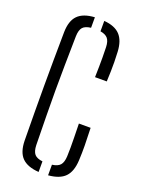

<svg xmlns="http://www.w3.org/2000/svg" viewBox="-153 -872 694 946"><g transform="rotate(20 194.5 -398.5)"><path d="M174.5 6.5Q115 2.5 86.5 -26.2Q58 -55 57 -115.5Q56 -193.5 55.5 -263.2Q55 -333 55 -399.8Q55 -466.5 55.5 -536Q56 -605.5 57 -683.5Q58 -743.5 86.2 -772.2Q114.5 -801 174.5 -804.5V-749.5Q144.5 -746 132 -731.8Q119.5 -717.5 118.5 -685Q117 -600.5 116 -531.8Q115 -463 115 -399.5Q115 -336 116 -267.5Q117 -199 118.5 -114Q119.5 -81.5 132 -67Q144.5 -52.5 174.5 -49ZM224 6V-49.5Q254 -53.5 266.5 -68Q279 -82.5 280.5 -114Q281.5 -137 281.5 -160.2Q281.5 -183.5 281 -213.5Q280.5 -243.5 279.5 -285.5H341Q343 -231.5 343.5 -193.2Q344 -155 342 -115.5Q339 -56 311.2 -27.5Q283.5 1 224 6ZM276 -527.5Q277 -556.5 277.2 -581.2Q277.5 -606 277.5 -631Q277.5 -656 276.5 -685Q275.5 -715.5 263.5 -730Q251.5 -744.5 224 -749V-803.5Q280.5 -799 307.8 -770Q335 -741 338 -683.5Q339.5 -655 339.8 -630.2Q340 -605.5 339.5 -580.8Q339 -556 337.5 -527.5Z"/></g></svg>

Font: Big Shoulders Stencil Text Thin Light
Style: Regular
Weight: 300
Version: Version 2.001